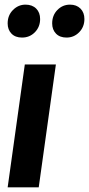

<svg xmlns="http://www.w3.org/2000/svg" viewBox="-20 -808 384 828"><path d="M221 -530 147 0H13L87 -530ZM13 -707Q13 -742 36 -765Q59 -788 90 -788Q119 -788 136 -771Q153 -754 153 -726Q153 -692 130.5 -669Q108 -646 75 -646Q46 -646 29.5 -663Q13 -680 13 -707ZM205 -707Q205 -742 227.5 -765Q250 -788 282 -788Q310 -788 327 -771Q344 -754 344 -726Q344 -692 321.5 -669Q299 -646 267 -646Q238 -646 221.5 -663Q205 -680 205 -707Z"/></svg>

Font: Fira Sans Extra Condensed SemiBold
Style: Italic
Weight: 600
Width: 3
Italic angle: -8°
Designer: Carrois Corporate & Edenspiekermann AG
Foundry: Carrois Corporate GbR & Edenspiekermann AG
Version: Version 4.203